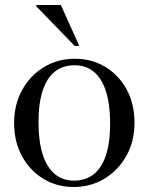

<svg xmlns="http://www.w3.org/2000/svg" viewBox="-20 -738 594 768"><path d="M276.5 -15.5Q322.5 -15.5 354.8 -41Q387 -66.5 403.8 -117.2Q420.5 -168 420.5 -243.5Q420.5 -320 404 -372Q387.5 -424 355.8 -450.5Q324 -477 278 -477Q232 -477 199.8 -451.8Q167.5 -426.5 150.8 -375.8Q134 -325 134 -249.5Q134 -173 150.5 -121Q167 -69 198.8 -42.2Q230.5 -15.5 276.5 -15.5ZM275 10Q208 10 154 -22.5Q100 -55 68.2 -113Q36.5 -171 36.5 -245.5Q36.5 -321 69.2 -379.2Q102 -437.5 156.8 -470.2Q211.5 -503 279.5 -503Q347.5 -503 401.5 -470.2Q455.5 -437.5 486.8 -380Q518 -322.5 518 -247Q518 -172 485 -113.8Q452 -55.5 397 -22.8Q342 10 275 10ZM297 -554.5H278.5L125 -713V-718H223.5Z"/></svg>

Font: Newsreader 60pt
Style: Regular
Weight: 400
Designer: Hugues Gentile
Foundry: Production Type
Version: Version 1.003